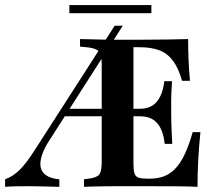

<svg xmlns="http://www.w3.org/2000/svg" viewBox="-31 -722 850 742"><path d="M-11.3 0V-29Q19.4 -40.3 44.8 -65.3Q70.2 -90.3 101.6 -139.5L412.1 -622.6H443.5L162.1 -183.1Q141.1 -151.6 131.9 -124.6Q122.6 -97.6 125.8 -77.4Q129 -57.3 146.8 -44.8Q164.5 -32.3 198.4 -29V0Q170.2 -0.8 149.6 -1.2Q129 -1.6 112.5 -2Q96 -2.4 79.8 -2.4Q53.2 -2.4 30.6 -2Q8.1 -1.6 -11.3 0ZM203.2 -272.6 221.8 -301.6H575.8V-272.6ZM414.5 -2.4Q392.7 -2.4 370.2 -2Q347.6 -1.6 327.8 -1.2Q308.1 -0.8 293.5 0V-29L311.3 -31.5Q343.5 -35.5 352.8 -48Q362.1 -60.5 362.1 -98.4V-472.6Q362.1 -498.4 357.7 -511.7Q353.2 -525 340.3 -531Q327.4 -537.1 303.2 -539.5L278.2 -541.9V-571Q293.5 -571 316.1 -570.2Q338.7 -569.4 363.7 -569Q388.7 -568.5 412.9 -568.5H424.2H514.5Q577.4 -568.5 621.4 -569.4Q665.3 -570.2 696 -571Q696 -533.1 697.6 -492.7Q699.2 -452.4 703.2 -409.7H672.6Q658.9 -458.1 637.9 -486.7Q616.9 -515.3 585.5 -527.4Q554 -539.5 507.3 -539.5H484.7V-89.5Q484.7 -65.3 488.7 -52.4Q492.7 -39.5 504.4 -35.5Q516.1 -31.5 539.5 -31.5H547.6Q579.8 -31.5 604.8 -41.5Q629.8 -51.6 649.6 -73.8Q669.4 -96 684.7 -129.8Q700 -163.7 713.7 -211.3H743.5Q737.9 -155.6 735.1 -103.2Q732.3 -50.8 732.3 0Q700 -1.6 654.4 -2Q608.9 -2.4 542.7 -2.4H424.2ZM605.6 -166.1Q601.6 -202.4 589.9 -225.8Q578.2 -249.2 558.9 -260.9Q539.5 -272.6 509.7 -272.6V-301.6Q551.6 -301.6 574.6 -328.6Q597.6 -355.6 604 -408.1H633.9Q630.6 -363.7 630.6 -337.9Q630.6 -312.1 630.6 -287.1Q630.6 -270.2 631 -253.2Q631.5 -236.3 632.3 -215.3Q633.1 -194.4 634.7 -166.1ZM237.1 -671V-702.4H554V-671Z"/></svg>

Font: Playfair 5pt SemiExpanded Light
Style: Bold
Weight: 700
Version: Version 2.203